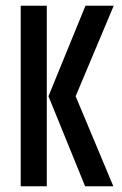

<svg xmlns="http://www.w3.org/2000/svg" viewBox="-20 -646 424 666"><path d="M148.1 -312.2H242.4L373.1 0H275.2ZM242.4 -312.2H148.1L276.5 -626.2H374.5ZM51.8 -626.2H142.3V0H51.8Z"/></svg>

Font: Teko Variable Light
Style: Regular
Weight: 300
Designer: Manushi Parikh, Jonny Pinhorn
Foundry: Indian Type Foundry
Version: Version 3.000